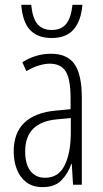

<svg xmlns="http://www.w3.org/2000/svg" viewBox="-20 -763 425 793"><path d="M190.4 -541Q258.3 -541 288.1 -497.6Q317.9 -454.1 317.9 -359.4V0H281.7L276.4 -85.9H274.4Q261.2 -46.9 234.1 -18.6Q207 9.8 155.8 9.8Q114.3 9.8 87.9 -11Q61.5 -31.7 49.1 -64.9Q36.6 -98.1 36.6 -136.7Q36.6 -215.8 81.8 -257.3Q127 -298.8 210.4 -306.2L271.5 -312V-356.9Q271.5 -436 251.5 -468Q231.4 -500 185.5 -500Q166 -500 141.6 -492.9Q117.2 -485.8 88.9 -469.2L72.3 -505.9Q127.9 -541 190.4 -541ZM272.5 -275.4 214.8 -270Q84 -257.8 84 -137.7Q84 -84 106 -56.4Q127.9 -28.8 166.5 -28.8Q221.7 -28.8 247.1 -80.3Q272.5 -131.8 272.5 -217.3ZM320.3 -743.2Q314.9 -676.8 284.2 -641.4Q253.4 -606 193.4 -606Q135.7 -606 104.5 -638.9Q73.2 -671.9 67.9 -743.2H108.9Q114.3 -687.5 135 -663.3Q155.8 -639.2 193.4 -639.2Q233.9 -639.2 253.9 -665Q273.9 -690.9 279.3 -743.2Z"/></svg>

Font: Open Sans Condensed Light
Style: Regular
Weight: 300
Width: 3
Designer: Monotype Design Team
Foundry: Monotype Imaging Inc.
Version: Version 3.003; ttfautohint (v1.8.4)